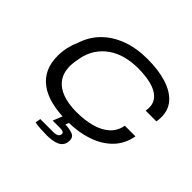

<svg xmlns="http://www.w3.org/2000/svg" viewBox="-201 -934 1353 1353"><g transform="rotate(45 475.5 -257.5)"><path d="M456 12Q272 12 178 -59Q84 -130 84 -265Q84 -310 93 -350.5Q102 -391 118 -426Q146 -515 206 -575Q266 -635 352.5 -667Q439 -699 548 -699Q657 -699 737.5 -674Q818 -649 862.5 -600Q907 -551 907 -478Q907 -467 906 -455.5Q905 -444 903 -432H796Q797 -440 798 -448Q799 -456 799 -463Q799 -513 767 -545Q735 -577 678.5 -591.5Q622 -606 545 -606Q482 -606 425.5 -591Q369 -576 323.5 -544.5Q278 -513 247.5 -466.5Q217 -420 206 -358Q203 -342 201 -330Q199 -318 198 -308.5Q197 -299 196.5 -292Q196 -285 196 -279Q196 -210 228.5 -166Q261 -122 319.5 -101Q378 -80 456 -80Q542 -80 608 -98.5Q674 -117 715.5 -155.5Q757 -194 767 -253H873Q858 -166 801 -107Q744 -48 655 -18Q566 12 456 12ZM426 184Q395 184 363 182Q331 180 306 175L313 135H443Q466 135 480.5 127Q495 119 495 101Q495 91 486 86Q477 81 456 81H382L423 -20H486L465 37Q508 38 537.5 49.5Q567 61 567 95Q567 123 554.5 141Q542 159 521.5 168Q501 177 476 180.5Q451 184 426 184Z"/></g></svg>

Font: Archivo Expanded
Style: Italic
Weight: 400
Width: 7
Italic angle: -10°
Designer: Hector Gatti
Foundry: Omnibus-Type
Version: Version 2.001